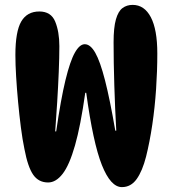

<svg xmlns="http://www.w3.org/2000/svg" viewBox="-20 -758 707 786"><path d="M43 -533Q43 -629 67 -670Q91 -711 141 -711Q189 -711 206 -669.5Q223 -628 223 -569Q223 -524 220.5 -463Q218 -402 214 -338Q210 -274 206 -220H210Q229 -352 248 -430Q267 -508 286.5 -542.5Q306 -577 327 -577Q350 -577 370 -542Q390 -507 410 -429Q430 -351 452 -223H456Q451 -311 448 -407.5Q445 -504 445 -585Q445 -645 454.5 -678.5Q464 -712 481.5 -725Q499 -738 523 -738Q571 -738 597.5 -687.5Q624 -637 624 -539Q624 -468 619 -393.5Q614 -319 603.5 -248Q593 -177 578 -117Q563 -58 539.5 -25Q516 8 479 8Q433 8 397 -82.5Q361 -173 333 -378H329Q310 -243 287 -162.5Q264 -82 236.5 -46.5Q209 -11 177 -11Q138 -11 116 -42.5Q94 -74 80 -148Q72 -186 65.5 -236.5Q59 -287 54 -341Q49 -395 46 -445Q43 -495 43 -533Z"/></svg>

Font: DynaPuff Condensed Medium
Style: Regular
Weight: 500
Width: 3
Designer: Toshi Omagari, Jennifer Daniel
Foundry: Google Fonts
Version: Version 2.000; ttfautohint (v1.8.4.7-5d5b)